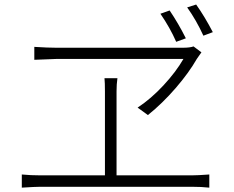

<svg xmlns="http://www.w3.org/2000/svg" viewBox="-20 -862 1040 855"><path d="M927.7 -718.8 885.7 -703.1Q854.5 -771.5 813.5 -829.1L853.5 -841.8Q891.6 -788.1 927.7 -718.8ZM807.6 -691.4 764.6 -675.8Q737.3 -738.3 694.3 -800.8L735.4 -815.4Q774.4 -757.8 807.6 -691.4ZM796.9 -599.6H233.4L132.8 -595.7V-653.3Q193.4 -649.4 231.4 -649.4H793.9Q826.2 -649.4 841.8 -655.3L877 -628.9L856.4 -599.6Q821.3 -538.1 762.2 -469.7Q703.1 -401.4 638.7 -349.6L592.8 -382.8Q652.3 -421.9 708 -481.9Q763.7 -542 796.9 -599.6ZM499 -81.1H833Q859.4 -81.1 912.1 -85V-26.4Q877 -30.3 833 -30.3H161.1Q137.7 -30.3 77.1 -26.4V-85Q116.2 -81.1 161.1 -81.1H447.3V-455.1Q447.3 -494.1 445.3 -513.7H502.9Q499 -487.3 499 -455.1Z"/></svg>

Font: GenEi Gothic M Light
Style: Regular
Weight: 300
Designer: o_tamon (Modified); [Source Han Sans]
Ryoko NISHIZUKA  (kana & ideographs); Paul D. Hunt (Latin, Greek & Cyrillic); Wenl
Version: Version 1.1a;Original Version 1.004